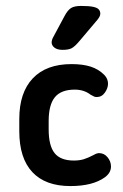

<svg xmlns="http://www.w3.org/2000/svg" viewBox="-20 -617 413 647"><path d="M45 -216V-175Q45 -84 89 -37Q133 10 217 10Q293 10 334 -20Q354 -35 354 -56Q354 -73 342.5 -87Q331 -101 314 -101Q306 -101 296 -95Q277 -85 262.5 -80.5Q248 -76 229 -76Q184 -76 164 -101Q144 -126 144 -181V-209Q144 -264 165 -289.5Q186 -315 232 -315Q263 -315 285 -298Q294 -293 297.5 -291.5Q301 -290 306 -290Q323 -290 333.5 -305Q344 -320 344 -335Q344 -352 331 -365Q312 -384 285.5 -392.5Q259 -401 221 -401Q136 -401 90.5 -353Q45 -305 45 -216ZM318 -571Q318 -579 313 -585Q308 -591 294 -594Q280 -597 253 -597Q231 -597 219.5 -590Q208 -583 197 -562L160 -493Q157 -488 155.5 -483Q154 -478 154 -474Q154 -464 163.5 -456.5Q173 -449 191 -449Q211 -449 221.5 -454.5Q232 -460 248 -479L308 -550Q318 -562 318 -571Z"/></svg>

Font: Beiruti SemiBold
Style: Regular
Weight: 600
Designer: Arlette Boutros
Foundry: Boutros
Version: Version 1.41